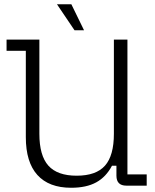

<svg xmlns="http://www.w3.org/2000/svg" viewBox="-20 -877 732 907"><path d="M316 10Q211 10 156.5 -50.5Q102 -111 102 -229V-637H11V-690H166V-245Q166 -142 208.5 -94.5Q251 -47 342 -47Q434 -47 476 -94.5Q518 -142 518 -245V-690H582V-53H673V0H577Q530 0 530 -47V-94H509Q481 -41 434.5 -15.5Q388 10 316 10ZM332 -734 249 -857H317L377 -734Z"/></svg>

Font: Mozilla Headline ExtraLight
Style: Regular
Weight: 200
Designer: Studio DRAMA
Foundry: Studio DRAMA
Version: Version 1.000